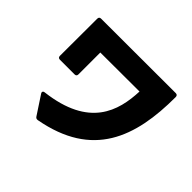

<svg xmlns="http://www.w3.org/2000/svg" viewBox="-170 -1016 1340 1340"><g transform="rotate(45 500.0 -346.5)"><path d="M333 60C789 -24 899 -335 899 -734C899 -747 892 -754 880 -754L144 -753C131 -753 125 -746 125 -734L124 -366C124 -354 131 -347 143 -347H288C301 -347 307 -354 307 -366V-582L693 -583C685 -383 621 -158 230 -111C220 -110 214 -105 214 -98C214 -95 215 -91 218 -87L308 50C314 59 322 62 333 60Z"/></g></svg>

Font: LINE Seed JP App_OTF ExtraBold
Style: Regular
Weight: 800
Designer: LINE & Fontrix & Fontworks
Version: Version 1.013